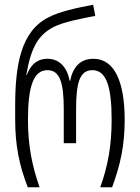

<svg xmlns="http://www.w3.org/2000/svg" viewBox="-20 -790 590 810"><path d="M97 0H147C115 -91 98 -177 98 -284C98 -419 119 -494 180 -494C233 -494 249 -441 249 -328V-186H301V-328C301 -441 316 -494 370 -494C430 -494 451 -421 451 -284C451 -180 436 -91 403 0H453C488 -95 506 -177 506 -284C506 -441 465 -542 374 -542C318 -542 287 -506 276 -449H274C263 -506 231 -542 180 -542C149 -542 115 -530 93 -474H91C111 -590 141 -643 208 -677C250 -698 325 -712 382 -723L373 -770C299 -756 228 -740 185 -717C66 -658 44 -510 44 -342V-288C44 -175 61 -94 97 0Z"/></svg>

Font: Noto Sans Georgian ExtraCondensed Light
Style: Regular
Weight: 300
Width: 2
Designer: Monotype Design Team, Akaki Razmadze
Foundry: Google LLC
Version: Version 2.005